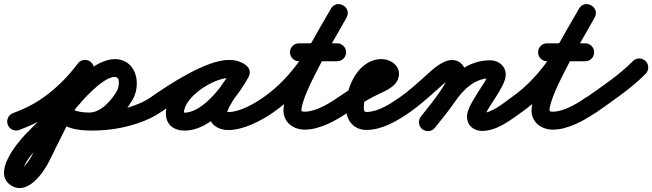

<svg xmlns="http://www.w3.org/2000/svg" viewBox="-65 -602 3268 962"><path d="M31.6 49.2C97.6 24.8 153.8 -3.5 211.4 -45.2C282.4 -96.7 344.6 -159.9 397 -230.1C411.9 -250 407.8 -278.2 387.9 -293C368 -307.9 339.8 -303.8 325 -283.9C277.9 -221 222.3 -164.3 158.6 -118.1C107.6 -81.1 58.6 -56.8 0.4 -35.2C-22.9 -26.6 -34.8 -0.7 -26.2 22.6C-17.6 45.9 8.3 57.8 31.6 49.2ZM321 -277.6C288.5 -214.5 257.6 -150.5 226.5 -86.7C186.2 -3.9 143.3 77.5 103.4 160.5C89.3 189.9 64.8 230.9 36.1 247.9C34.8 248.6 33.4 249.2 32 249.8C29.9 250.8 40.9 252.4 38.9 251.3C37.5 250.4 44 255.7 45.6 259.6C45.6 259.8 50.2 243.2 52.2 238.6C69.3 198.6 100.2 161.3 130.3 130.3C201.8 56.7 276.3 -12.1 342.5 -91.1C367.2 -120.6 471.6 -231.4 519 -214.6C519 -214.6 518.9 -214.6 518.9 -214.6C518.9 -214.6 518.9 -214.6 518.9 -214.6C538.6 -207.6 529.1 -160.8 521.9 -148.3C521.9 -148.3 521.9 -148.4 522 -148.4C522 -148.4 522 -148.4 522 -148.4C494.5 -100.6 442.2 -38 382 -38C382 -38 382.3 -38 382.6 -38C382.9 -38 383.2 -38 383.2 -38C355 -38.7 310.3 -39.1 289.4 -62.2C272.7 -80.6 244.2 -82 225.8 -65.4C207.4 -48.7 206 -20.2 222.6 -1.8C262.9 42.7 323.9 50.5 380.8 52C380.8 52 381.1 52 381.4 52C381.7 52 382 52 382 52C477.5 52 555.3 -25.8 600 -103.6C600 -103.6 600 -103.6 600 -103.6C600.1 -103.6 600.1 -103.7 600.1 -103.7C636.3 -167.1 627 -271.6 549.1 -299.4C549.1 -299.4 549.1 -299.4 549.1 -299.4C549.1 -299.4 549 -299.4 549 -299.4C449.8 -334.6 329.8 -216.1 273.5 -148.9C208.7 -71.6 135.6 -4.4 65.7 67.7C16.3 118.6 -107 269.6 -6.9 328.7C75.1 377.2 154.6 261.8 184.6 199.5C224.3 116.7 267.2 35.3 307.5 -47.3C338.2 -110.5 368.9 -173.9 401 -236.4C412.4 -258.5 403.7 -285.7 381.6 -297C359.5 -308.4 332.3 -299.7 321 -277.6ZM225.9 -65.5C207.4 -48.9 205.9 -20.4 222.5 -1.9C282.8 65.2 422.2 55.4 503.9 44.6C503.9 44.6 504 44.6 504.1 44.6C504.2 44.6 504.4 44.5 504.4 44.5C581.5 33.5 676.6 4.8 740.8 -40.1C761.2 -54.4 766.1 -82.5 751.9 -102.8C737.6 -123.2 709.5 -128.1 689.2 -113.9C636.7 -77.1 554.6 -53.5 491.6 -44.5C491.6 -44.5 491.8 -44.6 491.9 -44.6C492 -44.6 492.1 -44.6 492.1 -44.6C447.8 -38.8 321.9 -25.9 289.5 -62.1C272.9 -80.6 244.4 -82.1 225.9 -65.5Z M678.1 -51.2C692.3 -30.9 720.4 -25.9 740.8 -40.1C809.2 -87.9 998.4 -211.8 1082.6 -211.8C1092.5 -211.8 1103.6 -210.3 1111.8 -204.4C1135.1 -187.8 1159.6 -199.5 1172.2 -219C1184.7 -238.4 1185.3 -265.6 1160.6 -279.9C1134.5 -295.1 1111.9 -301.1 1081.3 -301.1C954.4 -301.1 766.1 -169.2 766.1 -34.2C766.1 22.9 805.8 52.3 859.7 52.3C995.2 52.3 1121.5 -108.7 1180.5 -216.4C1194.9 -242.7 1182.3 -266.7 1162.6 -277.5C1142.9 -288.3 1116 -285.9 1101.5 -259.6C1064.4 -191.8 982.3 -109.2 982.3 -31.6C982.3 21.7 1029.8 49.7 1078 49.7C1154.9 49.7 1244.4 3.2 1306 -40.2C1326.3 -54.6 1331.1 -82.7 1316.8 -103C1302.4 -123.3 1274.3 -128.1 1254 -113.8C1208.6 -81.7 1135.1 -40.3 1078 -40.3C1069.8 -40.3 1065.3 -45.5 1069.7 -39.1C1071.2 -36.9 1072.3 -29 1072.3 -31.6C1072.3 -68.7 1157.1 -173.7 1180.5 -216.4C1194.9 -242.7 1182.3 -266.6 1162.6 -277.4C1142.9 -288.3 1115.9 -285.9 1101.5 -259.6C1061 -185.6 954.9 -37.7 859.7 -37.7C857.1 -37.7 854.5 -37.8 852 -38.1C846.3 -38.7 856.1 -26.7 856.1 -34.2C856.1 -117.3 1005.8 -211.1 1081.3 -211.1C1096.7 -211.1 1103.3 -209.1 1115.4 -202.1C1140.2 -187.7 1164 -198.3 1175.8 -216.6C1187.6 -235 1187.4 -261 1164.2 -277.6C1140.5 -294.5 1111.5 -301.8 1082.6 -301.8C967.1 -301.8 781.2 -178.1 689.2 -113.9C668.9 -99.7 663.9 -71.6 678.1 -51.2Z M1305.8 -40.1C1480 -161.7 1568.8 -332.9 1671.2 -513.8C1685.9 -540 1673.7 -564.1 1654.2 -575.2C1634.6 -586.2 1607.6 -584.3 1592.8 -558.2C1535.9 -457.5 1355.2 -163.2 1355.2 -48.3C1355.2 12 1405.8 47.6 1462.3 47.6C1537.2 47.6 1620.2 1.6 1679.8 -40.1C1700.2 -54.4 1705.1 -82.5 1690.9 -102.8C1676.6 -123.2 1648.5 -128.1 1628.2 -113.9C1585.1 -83.7 1517 -42.4 1462.3 -42.4C1458.4 -42.4 1445.2 -42.3 1445.2 -48.3C1445.2 -133.3 1627.4 -436.4 1671.2 -513.8C1685.9 -540 1673.7 -564.1 1654.2 -575.2C1634.6 -586.2 1607.6 -584.3 1592.8 -558.2C1497.8 -390.2 1416 -226.8 1254.2 -113.9C1233.9 -99.7 1228.9 -71.6 1243.1 -51.2C1257.3 -30.9 1285.4 -25.9 1305.8 -40.1ZM1433 -295C1496.7 -295 1560.3 -295 1624 -295C1648.9 -295 1669 -315.1 1669 -340C1669 -364.9 1648.9 -385 1624 -385C1560.3 -385 1496.7 -385 1433 -385C1408.1 -385 1388 -364.9 1388 -340C1388 -315.1 1408.1 -295 1433 -295Z M1679.8 -40.1C1719.1 -67.6 1759.9 -93 1802.2 -115.7C1836.7 -134.2 1883.9 -150.3 1911.6 -178.2C1926 -192.8 1934 -211.4 1934 -232C1934 -277.8 1888.8 -306 1847 -306C1731.2 -306 1668 -165.9 1668 -66C1668 -2.3 1703.6 49 1772 49C1849.3 49 1927.9 2.8 1988.9 -40.2C2009.2 -54.5 2014.1 -82.6 1999.8 -102.9C1985.5 -123.2 1957.4 -128.1 1937.1 -113.8C1892.9 -82.7 1828.8 -41 1772 -41C1756.6 -41 1758 -52.2 1758 -66C1758 -112 1788 -216 1847 -216C1855.4 -216 1847.4 -215 1844.8 -225.7C1843.8 -229.5 1844 -232.5 1844 -232C1844 -231.2 1844.3 -236 1846.1 -239.4C1848.2 -243.2 1819.7 -225.6 1814 -222.7C1749.3 -190.4 1687.6 -155.3 1628.2 -113.9C1607.9 -99.7 1602.9 -71.6 1617.1 -51.2C1631.3 -30.9 1659.4 -25.9 1679.8 -40.1Z M1926 -51.4C1940.2 -30.9 1968.2 -25.9 1988.6 -40C2033.8 -71.3 2074.9 -108 2115.9 -144.5C2130.7 -157.6 2188.5 -211.3 2199.7 -211.3C2202.3 -211.3 2194.5 -212 2192.1 -213C2187.3 -215 2182.9 -218.8 2180.6 -223.6C2180.3 -224.3 2180.1 -226.2 2180.1 -224.4C2180.1 -182.9 2074.3 -57.2 2043.5 -17.6C2028.2 2 2031.8 30.3 2051.4 45.5C2071 60.8 2099.3 57.2 2114.5 37.6C2162.5 -24.1 2270.1 -147.4 2270.1 -224.4C2270.1 -265.3 2243.2 -301.3 2199.7 -301.3C2147.4 -301.3 2092.6 -244.3 2056.1 -211.7C2017.8 -177.7 1979.6 -143.2 1937.4 -114C1916.9 -99.8 1911.9 -71.8 1926 -51.4ZM2114.2 38.1C2147.9 -4.2 2182.6 -46 2213.1 -90.6C2254.8 -151.5 2312.4 -210 2391.2 -210C2391.3 -210 2391.3 -210 2390.7 -210.2C2385.8 -212.1 2382 -216.8 2380.2 -221.5C2379.5 -223.4 2379 -229.5 2379 -227.5C2379 -197.6 2274.7 -79.8 2274.7 -18.6C2274.7 25.3 2306.9 54 2350 54C2424.8 54 2490.7 1.1 2549 -40.3C2569.3 -54.7 2574.1 -82.8 2559.7 -103C2545.3 -123.3 2517.2 -128.1 2497 -113.7C2456.4 -85 2400.9 -36 2350 -36C2347.9 -36 2349.2 -36 2350.5 -35.6C2357.2 -33.2 2363.3 -26.5 2364.6 -19.3C2364.7 -18.5 2364.7 -18.4 2364.7 -18.6C2364.7 -49.8 2469 -166.5 2469 -227.5C2469 -271.2 2433 -300 2391.2 -300C2280.9 -300 2198.2 -228.1 2138.9 -141.4C2109.6 -98.6 2076.1 -58.6 2043.8 -18.1C2028.3 1.4 2031.5 29.7 2050.9 45.2C2070.4 60.7 2098.7 57.5 2114.2 38.1Z M2548.8 -40.1C2723 -161.7 2811.8 -332.9 2914.2 -513.8C2928.9 -540 2916.7 -564.1 2897.2 -575.2C2877.6 -586.2 2850.6 -584.3 2835.8 -558.2C2778.9 -457.5 2598.2 -163.2 2598.2 -48.3C2598.2 12 2648.8 47.6 2705.3 47.6C2780.2 47.6 2863.2 1.6 2922.8 -40.1C2943.2 -54.4 2948.1 -82.5 2933.9 -102.8C2919.6 -123.2 2891.5 -128.1 2871.2 -113.9C2828.1 -83.7 2760 -42.4 2705.3 -42.4C2701.4 -42.4 2688.2 -42.3 2688.2 -48.3C2688.2 -133.3 2870.4 -436.4 2914.2 -513.8C2928.9 -540 2916.7 -564.1 2897.2 -575.2C2877.6 -586.2 2850.6 -584.3 2835.8 -558.2C2740.8 -390.2 2659 -226.8 2497.2 -113.9C2476.9 -99.7 2471.9 -71.6 2486.1 -51.2C2500.3 -30.9 2528.4 -25.9 2548.8 -40.1ZM2676 -295C2739.7 -295 2803.3 -295 2867 -295C2891.9 -295 2912 -315.1 2912 -340C2912 -364.9 2891.9 -385 2867 -385C2803.3 -385 2739.7 -385 2676 -385C2651.1 -385 2631 -364.9 2631 -340C2631 -315.1 2651.1 -295 2676 -295Z M2860.3 -49.6C2874.7 -29.3 2902.8 -24.6 2923.1 -39C3007.4 -98.9 3097.3 -158.5 3170.1 -232.4C3187.5 -250.2 3187.3 -278.7 3169.6 -296.1C3151.8 -313.5 3123.3 -313.3 3105.9 -295.6C3037 -225.5 2950.9 -169.2 2870.9 -112.3C2850.7 -97.9 2845.9 -69.9 2860.3 -49.6Z"/></svg>

Font: FRB American Cursive Guidelines Arrows Black
Style: Bold Italic
Weight: 900
Italic angle: -25°
Version: Version 2.0;Modular Font Editor K font №1